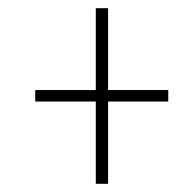

<svg xmlns="http://www.w3.org/2000/svg" viewBox="-20 -592 465 469"><path d="M214 -143V-344H66V-372H214V-572H244V-372H391V-344H244V-143Z"/></svg>

Font: Noto Serif ExtraCondensed Thin
Style: Italic
Weight: 100
Width: 2
Italic angle: -12°
Designer: Monotype Design Team
Foundry: Monotype Imaging Inc.
Version: Version 2.013